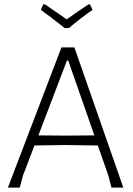

<svg xmlns="http://www.w3.org/2000/svg" viewBox="-20 -855 607 875"><path d="M542 0H488L474 -54L426 -192L274 -194L137 -192L85 -56L70 0H16L260 -639H319ZM410 -238 291 -579H285L155 -238L280 -237ZM402 -810Q349 -774 294 -727H275Q202 -785 166 -810L177 -835H185L284 -767Q332 -801 383 -835H390Z"/></svg>

Font: Luna Sans Light
Style: Regular
Weight: 300
Designer: Juan Pablo del Peral
Foundry: Huerta Tipografica
Version: Version 2.001; ttfautohint (v1.5)